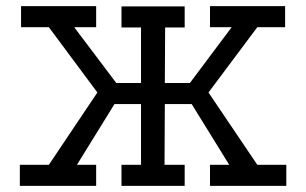

<svg xmlns="http://www.w3.org/2000/svg" viewBox="-20 -609 1003 629"><path d="M49 -589H295V-520H223L361 -337H442V-519H378V-588H585V-519H521L520 -337H602L739 -520H668V-589H914V-520H823L663 -306L823 -69H918V0H668V-69H731L608 -268H520L519 -69H585V0H378V-69H442V-268H355L232 -69H295V0H45V-69H140L299 -306L140 -520H49Z"/></svg>

Font: Podkova
Style: Regular
Weight: 400
Designer: Ilya Yudin
Foundry: Cyreal (www.cyreal.org)
Version: Version 2.103